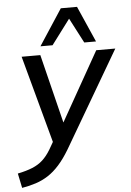

<svg xmlns="http://www.w3.org/2000/svg" viewBox="-96 -801 731 1074"><g transform="rotate(-5 269.0 -264.0)"><path d="M-16 227 -33 145Q16 135 50 121Q84 107 108.5 84.5Q133 62 154 27L188 -32L184 9L45 -504H150L254 -84H227L464 -504H571L255 36Q225 86 194.5 120Q164 154 131.5 175Q99 196 62.5 208Q26 220 -16 227ZM155 -553 287 -755H378L467 -553H401L328 -693L223 -553Z"/></g></svg>

Font: Mulish ExtraLight SemiBold
Style: Italic
Weight: 600
Italic angle: -9°
Version: Version 3.603